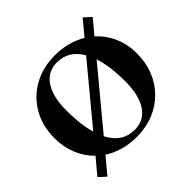

<svg xmlns="http://www.w3.org/2000/svg" viewBox="-200 -957 1214 1214"><g transform="rotate(-45 407.0 -349.5)"><path d="M98 62 51 19 138 -85Q88 -133 60.5 -200Q33 -267 33 -347Q33 -455 80.5 -538Q128 -621 212 -668.5Q296 -716 406 -716Q466 -716 519 -701.5Q572 -687 616 -661L699 -761L746 -718L667 -623Q721 -575 751 -507Q781 -439 781 -357Q781 -275 753.5 -207Q726 -139 676 -89Q626 -39 557.5 -11.5Q489 16 406 16Q343 16 287.5 0Q232 -16 187 -45ZM210 -415Q210 -291 236 -203L545 -576Q488 -675 383 -675Q300 -675 255 -607.5Q210 -540 210 -415ZM429 -25Q513 -25 558.5 -92.5Q604 -160 604 -286Q604 -420 574 -511L262 -135Q319 -25 429 -25Z"/></g></svg>

Font: Wittgenstein Extrabold
Style: Regular
Weight: 800
Designer: Jörg Drees
Foundry: Jörg Drees
Version: Version 1.303; ttfautohint (v1.8.4.7-5d5b)